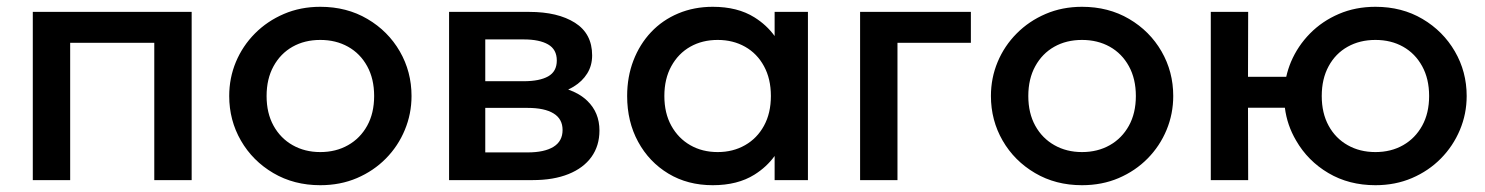

<svg xmlns="http://www.w3.org/2000/svg" viewBox="-20 -530 4370 565"><path d="M76.5 0V-495H544V0H434V-404H186.5V0Z M922.5 15Q845 15 784.2 -20.8Q723.5 -56.5 689 -116.2Q654.5 -176 654.5 -247.5Q654.5 -300.5 674.2 -347.8Q694 -395 730.2 -431.5Q766.5 -468 815.5 -489Q864.5 -510 922.5 -510Q1000.5 -510 1061.2 -474.2Q1122 -438.5 1156.5 -378.8Q1191 -319 1191 -247.5Q1191 -195 1171.2 -147.5Q1151.5 -100 1115.5 -63.5Q1079.5 -27 1030.5 -6Q981.5 15 922.5 15ZM922.5 -82.5Q968.5 -82.5 1004.2 -102.8Q1040 -123 1060.5 -160Q1081 -197 1081 -247.5Q1081 -298 1060.5 -335.2Q1040 -372.5 1004.2 -392.5Q968.5 -412.5 922.5 -412.5Q876.5 -412.5 841 -392.5Q805.5 -372.5 785 -335.2Q764.5 -298 764.5 -247.5Q764.5 -197 785 -160Q805.5 -123 841.2 -102.8Q877 -82.5 922.5 -82.5Z M1301.5 0V-495H1537.5Q1621.5 -495 1672 -463Q1722.5 -431 1722.5 -367Q1722.5 -337 1708 -313.8Q1693.5 -290.5 1668 -275Q1660.5 -270.5 1652 -266.5Q1685.5 -255 1708 -233.5Q1744 -199 1744 -146Q1744 -101 1720.5 -68.2Q1697 -35.5 1653 -17.8Q1609 0 1547.5 0ZM1408 -291H1521Q1567.5 -291 1593 -305.2Q1618.5 -319.5 1618.5 -352Q1618.5 -384.5 1593 -399.2Q1567.5 -414 1521 -414H1408ZM1408 -81.5H1532.5Q1582 -81.5 1608.8 -98Q1635.5 -114.5 1635.5 -147.5Q1635.5 -180 1609 -196.2Q1582.5 -212.5 1532.5 -212.5H1408Z M2077.5 15Q2003.5 15 1946.8 -19.2Q1890 -53.5 1857.8 -112.8Q1825.5 -172 1825.5 -247.5Q1825.5 -304 1844 -352Q1862.5 -400 1896 -435.5Q1929.5 -471 1976 -490.5Q2022.5 -510 2077.5 -510Q2150.5 -510 2200 -479Q2236 -456.5 2259.5 -424V-495H2357.5V0H2259.5V-71Q2236 -38.5 2200 -16Q2150.5 15 2077.5 15ZM2092 -82.5Q2137 -82.5 2172.5 -102.8Q2208 -123 2228.2 -160Q2248.5 -197 2248.5 -247.5Q2248.5 -298 2228.2 -335.2Q2208 -372.5 2172.5 -392.5Q2137 -412.5 2092 -412.5Q2046.5 -412.5 2011.2 -392.5Q1976 -372.5 1955.5 -335.2Q1935 -298 1935 -247.5Q1935 -197 1955.5 -160Q1976 -123 2011.2 -102.8Q2046.5 -82.5 2092 -82.5Z M2511 0V-495H2837V-404H2621V0Z M3164 15Q3086.5 15 3025.8 -20.8Q2965 -56.5 2930.5 -116.2Q2896 -176 2896 -247.5Q2896 -300.5 2915.8 -347.8Q2935.5 -395 2971.8 -431.5Q3008 -468 3057 -489Q3106 -510 3164 -510Q3242 -510 3302.8 -474.2Q3363.5 -438.5 3398 -378.8Q3432.5 -319 3432.5 -247.5Q3432.5 -195 3412.8 -147.5Q3393 -100 3357 -63.5Q3321 -27 3272 -6Q3223 15 3164 15ZM3164 -82.5Q3210 -82.5 3245.8 -102.8Q3281.5 -123 3302 -160Q3322.5 -197 3322.5 -247.5Q3322.5 -298 3302 -335.2Q3281.5 -372.5 3245.8 -392.5Q3210 -412.5 3164 -412.5Q3118 -412.5 3082.5 -392.5Q3047 -372.5 3026.5 -335.2Q3006 -298 3006 -247.5Q3006 -197 3026.5 -160Q3047 -123 3082.8 -102.8Q3118.5 -82.5 3164 -82.5Z M3543 0V-495H3653L3652.5 -304H3765Q3770 -326.5 3779 -348Q3799 -395 3835 -431.5Q3871 -468 3920 -489Q3969 -510 4027.5 -510Q4105.5 -510 4166 -474.2Q4226.5 -438.5 4261.2 -378.8Q4296 -319 4296 -247.5Q4296 -195 4276 -147.5Q4256 -100 4220 -63.5Q4184 -27 4135 -6Q4086 15 4027.5 15Q3949.5 15 3889 -20.8Q3828.5 -56.5 3794 -116.5Q3767.5 -161.5 3761 -213H3652.5L3653 0ZM4027.5 -82.5Q4073.5 -82.5 4109 -102.8Q4144.5 -123 4165 -160Q4185.5 -197 4185.5 -247.5Q4185.5 -298 4165 -335.2Q4144.5 -372.5 4109 -392.5Q4073.5 -412.5 4027.5 -412.5Q3981.5 -412.5 3945.8 -392.5Q3910 -372.5 3889.8 -335.2Q3869.5 -298 3869.5 -247.5Q3869.5 -197 3889.8 -160Q3910 -123 3945.8 -102.8Q3981.5 -82.5 4027.5 -82.5Z"/></svg>

Font: Geologica EX
Style: Regular
Weight: 400
Designer: Sindre Bremnes, Frode Helland
Foundry: Monokrom Skriftforlag AS
Version: Version 1.010;gftools[0.9.28]